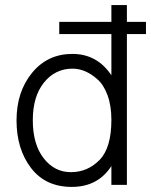

<svg xmlns="http://www.w3.org/2000/svg" viewBox="-20 -727 595 755"><path d="M479 0H418V-74Q365 8 262 8Q159 8 102 -66.5Q45 -141 45 -253.5Q45 -366 106 -440.5Q167 -515 264.5 -515Q362 -515 418 -431V-593H213V-641H418V-707H479V-641H554V-593H479ZM418 -256Q418 -312 402.5 -353.5Q387 -395 362 -416Q316 -457 265 -457Q197 -457 153 -402.5Q109 -348 109 -254Q109 -160 151.5 -105Q194 -50 259 -50Q324 -50 371 -97.5Q418 -145 418 -256Z"/></svg>

Font: Hind Kochi Light
Style: Regular
Weight: 300
Designer: Dhruvi Tolia
Foundry: Indian Type Foundry
Version: Version 0.702;PS 1.0;hotconv 1.0.81;makeotf.lib2.5.63406